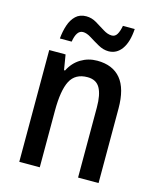

<svg xmlns="http://www.w3.org/2000/svg" viewBox="-111 -817 739 896"><g transform="rotate(15 258.5 -369.0)"><path d="M298 -550Q373 -550 412 -503Q451 -456 451 -360V0H352V-339Q352 -401 334 -432.5Q316 -464 274 -464Q215 -464 191 -418Q167 -372 167 -273V0H68V-540H147L159 -467H164Q184 -507 219.5 -528.5Q255 -550 298 -550ZM102 -605Q105 -640 115 -670Q125 -700 144.5 -718.5Q164 -737 195 -737Q221 -737 244.5 -723Q268 -709 290 -695Q312 -681 332 -681Q348 -681 357 -696Q366 -711 371 -738H428Q424 -674 399.5 -640Q375 -606 336 -606Q311 -606 286 -620Q261 -634 239 -648Q217 -662 199 -662Q168 -662 159 -605Z"/></g></svg>

Font: Noto Sans Georgian Condensed Medium
Style: Regular
Weight: 500
Width: 3
Designer: Monotype Design Team, Akaki Razmadze
Foundry: Google LLC
Version: Version 2.005; ttfautohint (v1.8.4.7-5d5b)